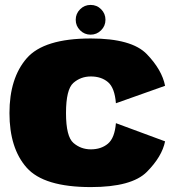

<svg xmlns="http://www.w3.org/2000/svg" viewBox="-20 -755 722 781"><path d="M349.5 6Q516 6 577.5 -56Q639 -118 651.5 -180L451.5 -254Q446.5 -193.5 419 -170.5Q391.5 -147.5 349.5 -147.5Q309 -147.5 278.8 -173.5Q248.5 -199.5 248.5 -295Q248.5 -391.5 278.5 -417.8Q308.5 -444 349.5 -444Q392 -444 419.2 -421Q446.5 -398 451.5 -335L651.5 -406Q639 -470.5 577.5 -534.5Q516 -598.5 349.5 -598.5Q158.5 -598.5 88.5 -517.8Q18.5 -437 18.5 -295Q18.5 -152 88.5 -73Q158.5 6 349.5 6ZM348.5 -614Q373.5 -614 391.2 -631.8Q409 -649.5 409 -674.5Q409 -699.5 391.5 -717.2Q374 -735 348.5 -735Q323.5 -735 305.8 -717.2Q288 -699.5 288 -674.5Q288 -649.5 305.8 -631.8Q323.5 -614 348.5 -614Z"/></svg>

Font: Anybody Thin Black
Style: Regular
Weight: 900
Version: Version 1.113;gftools[0.9.25]